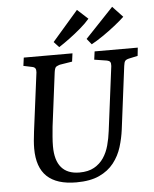

<svg xmlns="http://www.w3.org/2000/svg" viewBox="-54 -808 692 864"><g transform="rotate(-5 292.0 -375.5)"><path d="M256 11Q168 11 124 -30.5Q80 -72 80 -157Q80 -173 81.5 -192Q83 -211 86 -234L120 -498Q121 -510 117 -516Q113 -522 102 -524L64 -532L69 -569H289L284 -532L228 -523Q218 -520 211.5 -516Q205 -512 202 -492L171 -248Q169 -229 167 -204Q165 -179 165 -160Q165 -96 192.5 -64Q220 -32 274 -32Q314 -32 340.5 -47Q367 -62 383.5 -86.5Q400 -111 408.5 -142.5Q417 -174 421 -207L458 -497Q459 -510 455 -515.5Q451 -521 441 -523L384 -532L389 -569H584L580 -532L543 -524Q528 -521 523 -515Q518 -509 516 -492L480 -208Q475 -169 463 -130Q451 -91 426 -59Q401 -27 360 -8Q319 11 256 11ZM209 -627 326 -762 374 -718Q358 -699 333 -677.5Q308 -656 281 -636Q254 -616 232 -602ZM358 -628 485 -762 531 -713Q513 -696 486.5 -675Q460 -654 431.5 -634.5Q403 -615 379 -602Z"/></g></svg>

Font: Rasa
Style: Italic
Weight: 400
Italic angle: -7.10001°
Designer: Anna Giedrys (Yrsa+Rasa design), David Brezina (Yrsa art-direction, Rasa art-direction, design)
Foundry: Rosetta Type Foundry
Version: Version 2.004